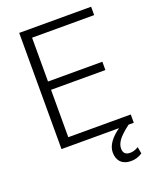

<svg xmlns="http://www.w3.org/2000/svg" viewBox="-165 -806 898 1104"><g transform="rotate(-20 284.5 -254.5)"><path d="M482.4 -340.8H149.9V-50.8H532.2V0H500Q448.7 39.1 430.7 64.7Q412.6 90.3 412.6 114.3Q412.6 155.3 454.1 155.3Q480.5 155.3 505.4 139.2L512.7 180.2Q481 201.7 442.9 201.7Q403.8 201.7 381.8 179.9Q359.9 158.2 359.9 119.1Q359.9 87.9 381.8 57.1Q403.8 26.4 441.9 0H89.8V-710.9H529.8V-659.7H149.9V-391.6H482.4Z"/></g></svg>

Font: Roboto-Light
Style: Regular
Weight: 300
Designer: Google
Version: Version 2.137; 2017